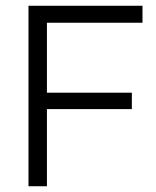

<svg xmlns="http://www.w3.org/2000/svg" viewBox="-20 -647 542 667"><path d="M143 -268V0H79V-627H475V-568H143V-325H438V-268Z"/></svg>

Font: Blinker Light
Style: Regular
Weight: 300
Designer: Juergen Huber
Foundry: supertype
Version: Version 1.017;hotconv 1.0.117;makeotfexe 2.5.65602